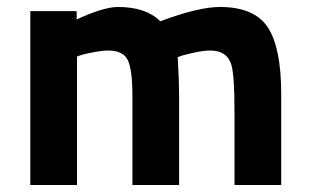

<svg xmlns="http://www.w3.org/2000/svg" viewBox="-20 -531 887 551"><path d="M201 0H67V-499H200V-475Q233 -491 268 -502Q299 -511 318 -511Q399 -511 440 -470Q550 -511 611 -511Q710 -511 748.5 -452.5Q787 -394 787 -261V0H653V-206Q653 -321 643 -348Q630 -386 583 -386Q565 -386 542 -381Q519 -376 504 -372L490 -367Q494 -298 494 -259V0H360V-257Q360 -330 347 -358Q334 -386 290 -386Q275 -386 253 -382Q231 -378 216 -374L201 -369Z"/></svg>

Font: TypoPRO Titillium Text
Style: 999 wt
Weight: 900
Designer: Accademia di Belle Arti di Urbino and others
Foundry: Accademia di Belle Arti di Urbino and others.
Version: Version 25.000